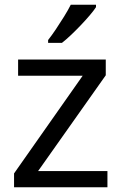

<svg xmlns="http://www.w3.org/2000/svg" viewBox="-20 -786 510 806"><path d="M431 0H39V-58L327 -468H56V-536H424V-470L140 -68H431ZM383 -756Q374 -742 357 -722Q340 -702 319.5 -680.5Q299 -659 278.5 -639.5Q258 -620 240 -606H182V-618Q197 -637 214.5 -663Q232 -689 249 -716.5Q266 -744 277 -766H383Z"/></svg>

Font: Noto Sans Gunjala Gondi
Style: Regular
Weight: 400
Designer: Ek Type
Foundry: Ek Type
Version: Version 1.004